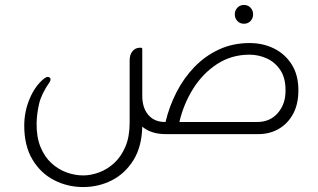

<svg xmlns="http://www.w3.org/2000/svg" viewBox="-20 -542 1285 776"><path d="M966 -446Q950 -446 939.5 -457Q929 -468 929 -484Q929 -500 939.5 -511Q950 -522 966 -522Q982 -522 992.5 -511Q1003 -500 1003 -484Q1003 -468 992.5 -457Q982 -446 966 -446ZM989 -368Q1043 -368 1087.5 -346Q1132 -324 1159 -281.5Q1186 -239 1186 -177Q1186 -121 1164.5 -81.5Q1143 -42 1106.5 -21Q1070 0 1025 0H649Q591 0 555 -30Q553 51 519.5 105Q486 159 432.5 186.5Q379 214 316 214Q253 214 198.5 186Q144 158 111 102.5Q78 47 78 -34Q78 -92 100.5 -144.5Q123 -197 159 -225Q167 -231 173 -231Q178 -231 181.5 -228Q185 -225 184 -219Q184 -216 181 -211Q147 -162 138 -122.5Q129 -83 128 -46Q127 11 143.5 51.5Q160 92 188 117.5Q216 143 249.5 155Q283 167 316 167Q347 167 380 155Q413 143 441 117.5Q469 92 486.5 51.5Q504 11 504 -46V-298Q504 -321 515.5 -335Q527 -349 545 -349H550Q555 -349 555 -344V-155Q555 -106 579.5 -77.5Q604 -49 647 -49H649Q664 -112 693.5 -169.5Q723 -227 766 -271.5Q809 -316 865 -342Q921 -368 989 -368ZM705 -49H1020Q1072 -49 1103.5 -86Q1135 -123 1134 -178Q1134 -228 1112.5 -259.5Q1091 -291 1058 -306Q1025 -321 988 -321Q916 -321 858 -283.5Q800 -246 761 -184Q722 -122 705 -49Z"/></svg>

Font: Zain Light
Style: Regular
Weight: 300
Designer: Zain,Boutros
Foundry: Mobile Telecommunications Company (Zain), 2024
Version: Version 1.51; ttfautohint (v1.8.4)